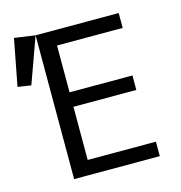

<svg xmlns="http://www.w3.org/2000/svg" viewBox="-171 -838 880 935"><g transform="rotate(-15 269.0 -370.0)"><path d="M88 -725H507V-650H176V-414H493V-341H176V-73H520V0H88ZM88 -725 5 -495 -62 -505 -17 -740Z"/></g></svg>

Font: JuliaMono
Style: Regular
Weight: 400
Monospace: yes
Designer: cormullion
Foundry: corm
Version: Version 0.055; ttfautohint (v1.8.4)